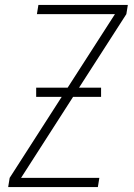

<svg xmlns="http://www.w3.org/2000/svg" viewBox="-20 -755 540 775"><path d="M13 0 19 -37 229 -364H126V-401H253L444 -698H129L135 -735H496L490 -698L299 -401H388V-364H275L65 -37H381L375 0Z"/></svg>

Font: Iosevka SS04 XLt Obl
Style: Regular
Weight: 200
Italic angle: -9°
Monospace: yes
Designer: Belleve Invis
Foundry: Belleve Invis
Version: Version 19.0.0; ttfautohint (v1.8.4)